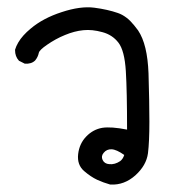

<svg xmlns="http://www.w3.org/2000/svg" viewBox="-20 -320 540 529"><path d="M283.7 188.5Q264.6 183.1 247.6 175.3Q230 167 211.9 151.4Q191.9 134.3 195.3 104.5Q198.7 75.7 217.5 56.2Q236.3 36.6 261.7 32.2Q273.9 30.3 290.8 31.5Q307.6 32.7 330.1 37.1Q330.1 -68.4 326.7 -124Q323.2 -180.7 306.2 -202.6Q289.6 -224.1 262.2 -231.4Q233.9 -239.3 209.5 -236.8Q185.1 -234.4 159.2 -223.6Q146 -218.3 133.5 -211.4Q121.1 -204.6 109.9 -196.8Q88.4 -182.1 86.9 -174.3Q84.5 -162.6 76.7 -153.3L76.2 -152.8Q70.8 -147.9 64 -146Q57.1 -144 49.3 -144.5H48.3L47.4 -145L33.7 -151.9L32.7 -152.3L31.7 -153.3Q21.5 -164.6 21.5 -181.6V-182.6V-183.1Q24.4 -192.9 30.3 -202.9Q36.1 -212.9 44.7 -222.4Q53.2 -231.9 64.5 -241.2Q98.6 -270 149.9 -286.6Q201.7 -303.7 239.7 -298.8Q276.9 -293.9 304.7 -284.2Q310.5 -282.2 316.4 -279.1Q322.3 -275.9 327.9 -271.7Q333.5 -267.6 338.9 -262.2Q344.2 -256.8 349.6 -250.2Q355 -243.7 360.4 -236.3Q373.5 -216.8 380.6 -187.3Q387.7 -157.7 389.2 -117.7Q391.6 -39.1 391.6 15.6Q391.6 70.8 387.7 102.1Q383.3 135.7 353 163.1Q322.3 190.4 284.7 188.5H284.2ZM311 124Q318.8 118.2 322.3 106.9Q300.8 91.8 287.4 91.3Q273.9 90.8 265.6 101.1Q257.8 110.4 262.7 120.6Q267.6 131.3 281.2 132.3Q296.4 133.8 311 124Z"/></svg>

Font: NaikaiFont
Style: SemiBold
Weight: 600
Version: Version 1.89